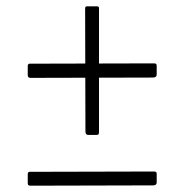

<svg xmlns="http://www.w3.org/2000/svg" viewBox="-20 -668 585 609"><path d="M477 -89Q477 -80 465 -80L77 -79Q73 -79 70.5 -80.5Q68 -82 68 -87V-115Q68 -123 74 -123L469 -124Q477 -124 477 -117ZM477 -432Q477 -422 465 -422L77 -421Q73 -421 70.5 -423Q68 -425 68 -430V-458Q68 -466 74 -466L469 -467Q477 -467 477 -460ZM260 -240Q251 -240 251 -251L250 -639Q250 -645 251.5 -646.5Q253 -648 258 -648H286Q294 -648 294 -643V-248Q294 -240 287 -240Z"/></svg>

Font: Libre Franklin Thin ExtraLight
Style: Regular
Weight: 250
Version: Version 3.000